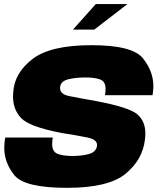

<svg xmlns="http://www.w3.org/2000/svg" viewBox="-36 -898 756 922"><path d="M424 -878.5H576L417 -756H314.5ZM286.5 4Q82.5 4 33.5 -56.2Q-15.5 -116.5 -15.5 -188Q-15.5 -211.5 -11 -237.5H217.5Q214.5 -219.5 214.5 -206Q214.5 -169.5 240.8 -159.2Q267 -149 312 -149Q356.5 -149 390.5 -158.2Q424.5 -167.5 429.5 -195.5Q430 -199 430 -202Q430 -228 384.8 -237.5Q339.5 -247 257 -260Q104.5 -289.5 65.5 -331Q26.5 -372.5 26.5 -434Q26.5 -444 27.5 -455Q33 -547 119.2 -614Q205.5 -681 403 -681Q600 -681 650.2 -618.2Q700.5 -555.5 700.5 -484.5Q700.5 -463.5 696.5 -441H468Q471 -457.5 471 -470.5Q471 -507.5 443.8 -516.8Q416.5 -526 375 -526Q328 -526 292.8 -517.5Q257.5 -509 253 -483Q252.5 -479 252.5 -475Q252.5 -445.5 295.5 -436.8Q338.5 -428 426.5 -412.5Q585 -382.5 623.5 -349Q662 -315.5 662 -257Q662 -243.5 660 -228Q649.5 -132 567.5 -64Q485.5 4 286.5 4Z"/></svg>

Font: Rudi
Style: Regular
Weight: 400
Italic angle: -10°
Designer: Tyler Finck
Foundry: Etcetera Type Company
Version: Version 1.111; ttfautohint (v1.8.4)